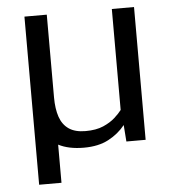

<svg xmlns="http://www.w3.org/2000/svg" viewBox="-50 -574 683 761"><g transform="rotate(-5 292.0 -193.5)"><path d="M75.2 140.6V-528.3H164.1V-199.2Q164.1 -153.8 175 -121.6Q186 -89.4 210.9 -72.3Q235.8 -55.2 277.3 -55.2Q319.3 -55.2 347.9 -67.6Q376.5 -80.1 394.8 -96.7Q413.1 -113.3 422.9 -126.5V-528.3H511.2V0H434.6L429.7 -65.9Q403.3 -32.7 363.3 -11.5Q323.2 9.8 265.1 9.8Q204.6 9.8 164.1 -11.2V140.6Z"/></g></svg>

Font: Comme
Style: Regular
Weight: 400
Designer: Vernon Adams
Foundry: Vernon Adams
Version: Version 1.000;gftools[0.9.27]